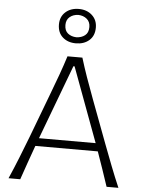

<svg xmlns="http://www.w3.org/2000/svg" viewBox="-64 -1061 824 1111"><g transform="rotate(5 347.5 -505.5)"><path d="M28.3 0Q54.2 -59.1 80.3 -124.3Q106.4 -189.5 128.9 -248.5L223.6 -499.5Q249.5 -567.4 269.3 -622.3Q289.1 -677.2 306.6 -732.4H393.1Q410.2 -676.3 429.4 -621.8Q448.7 -567.4 474.1 -499L568.4 -247.6Q591.3 -187 616.2 -122.8Q641.1 -58.6 666.5 0H597.7Q581.5 -48.3 564.2 -99.6Q546.9 -150.9 529.3 -199.7H166.5Q148.4 -149.9 130.6 -99.1Q112.8 -48.3 96.2 0ZM512.7 -246.1 352.5 -678.2H345.7L183.6 -246.1ZM347.7 -811.5Q301.3 -811.5 271.2 -838.1Q241.2 -864.7 241.2 -912.1Q241.2 -957 271.2 -984.1Q301.3 -1011.2 348.6 -1011.2Q395 -1011.2 425.3 -983.9Q455.6 -956.5 455.6 -912.1Q455.6 -864.3 425.3 -837.9Q395 -811.5 347.7 -811.5ZM347.7 -846.7Q377.9 -847.7 397.9 -863.5Q418 -879.4 418 -912.1Q418 -942.4 397.9 -959Q377.9 -975.6 348.6 -976.6Q318.8 -975.6 298.8 -959Q278.8 -942.4 278.8 -912.1Q278.8 -879.4 298.6 -863.5Q318.4 -847.7 347.7 -846.7Z"/></g></svg>

Font: Pinar DS1-Light
Style: Regular
Weight: 300
Designer: Amin Abedi
Version: Version 2.000